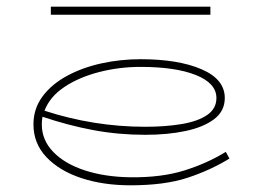

<svg xmlns="http://www.w3.org/2000/svg" viewBox="-20 -543 791 574"><path d="M370 11Q289 11 223.5 -10.5Q158 -32 119 -73Q80 -114 80 -171Q80 -218 107 -254.5Q134 -291 180 -316Q226 -341 283 -353.5Q340 -366 400 -366Q513 -366 582.5 -336Q652 -306 652 -250Q652 -211 620.5 -187Q589 -163 535.5 -151.5Q482 -140 414 -140Q334 -140 259 -154Q184 -168 107 -194Q105 -183 105 -171Q105 -124 139.5 -88.5Q174 -53 234 -33.5Q294 -14 370 -13Q463 -12 531.5 -33.5Q600 -55 655 -89L666 -69Q609 -34 540.5 -11.5Q472 11 370 11ZM400 -343Q336 -343 276 -327.5Q216 -312 172.5 -283Q129 -254 113 -212Q261 -164 414 -164Q474 -164 522.5 -172Q571 -180 599 -199Q627 -218 627 -250Q627 -294 566 -318.5Q505 -343 400 -343ZM609 -523V-499H132V-523Z"/></svg>

Font: Padyakke Expanded One
Style: Regular
Weight: 400
Designer: James Puckett
Foundry: Dunwich Type Founders
Version: Version 1.500; ttfautohint (v1.8.4.7-5d5b)